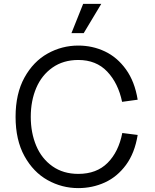

<svg xmlns="http://www.w3.org/2000/svg" viewBox="-20 -950 797 986"><path d="M60 -350Q60 -469 105.5 -551.5Q151 -634 224.5 -675Q298 -716 382 -716Q455 -716 518.5 -686Q582 -656 627 -593.5Q672 -531 687 -438L607 -427Q587 -523 530.5 -582.5Q474 -642 382 -642Q305 -642 249.5 -603Q194 -564 166 -498Q138 -432 138 -350Q138 -268 166 -201.5Q194 -135 249.5 -96Q305 -57 382 -57Q476 -57 532.5 -113.5Q589 -170 608 -267L687 -257Q672 -164 627 -103Q582 -42 518.5 -13Q455 16 382 16Q298 16 224.5 -25Q151 -66 105.5 -148.5Q60 -231 60 -350ZM407 -930H500L410 -780H347Z"/></svg>

Font: Uncut Sans VF
Style: Regular
Weight: 400
Designer: Kasper Nordkvist
Foundry: Uncut Type
Version: Version 1.100;FEAKit 1.0